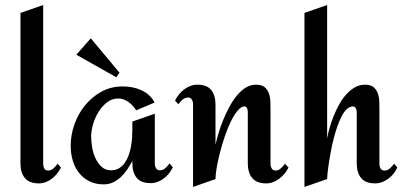

<svg xmlns="http://www.w3.org/2000/svg" viewBox="-20 -720 1599 760"><path d="M221.2 -57.1Q215.3 -44.4 206.3 -33.2Q197.3 -22 186 -13.2Q174.8 -4.4 161.4 0.7Q147.9 5.9 133.8 5.9Q95.7 5.9 78.4 -15.4Q61 -36.6 61 -73.2V-668.9L150.9 -700.2V-70.8Q150.9 -61 155.3 -53Q159.7 -44.9 170.9 -44.9Q182.1 -44.9 192.1 -54Q202.1 -63 208 -71.8Z M664.1 -58.1Q658.2 -45.4 649.4 -34.2Q640.6 -22.9 629.2 -14.2Q617.7 -5.4 604.2 -0.2Q590.8 4.9 576.2 4.9Q537.6 4.9 520.8 -16.4Q503.9 -37.6 503.9 -74.2V-83Q495.1 -66.4 484.1 -49.8Q473.1 -33.2 459.2 -20Q445.3 -6.8 428.2 1.5Q411.1 9.8 390.1 9.8Q358.4 9.8 334 -2.4Q309.6 -14.6 293 -35.4Q276.4 -56.2 268.1 -84Q259.8 -111.8 259.8 -143.1Q259.8 -185.5 274.7 -227.8Q289.6 -270 316.7 -303.2Q343.8 -336.4 381.6 -357.2Q419.4 -377.9 465.8 -377.9Q484.4 -377.9 502.9 -374.5Q521.5 -371.1 538.3 -363.5Q555.2 -356 569.1 -343.8Q583 -331.5 591.8 -314L519 -283.2Q513.2 -292.5 505.6 -301Q498 -309.6 489 -315.9Q480 -322.3 469.7 -326.2Q459.5 -330.1 448.2 -330.1Q422.9 -330.1 403.1 -314.5Q383.3 -298.8 369.4 -275.9Q355.5 -252.9 348.1 -227.1Q340.8 -201.2 340.8 -180.2Q340.8 -161.6 344.5 -138.4Q348.1 -115.2 357.4 -94.7Q366.7 -74.2 381.8 -60.1Q397 -45.9 419.9 -45.9Q438 -45.9 451.2 -54Q464.4 -62 473.6 -75Q482.9 -87.9 489 -104.7Q495.1 -121.6 498.3 -139.2Q501.5 -156.7 502.7 -174.1Q503.9 -191.4 503.9 -205.1V-238.8L592.8 -270V-71.8Q592.8 -62 597.7 -54Q602.5 -45.9 612.8 -45.9Q625 -45.9 635 -54.9Q645 -64 650.9 -73.2ZM282.2 -503.4 339.4 -568.4 453.1 -432.1 440.4 -414.1Z M1122.1 -57.1Q1116.2 -44.4 1106.9 -33.2Q1097.7 -22 1086.2 -13.2Q1074.7 -4.4 1061.5 0.7Q1048.3 5.9 1034.2 5.9Q995.6 5.9 978.3 -15.4Q960.9 -36.6 960.9 -73.2V-272Q960.9 -275.4 960.7 -280Q960.4 -284.7 959 -288.8Q957.5 -293 955.1 -295.9Q952.6 -298.8 948.2 -298.8Q934.6 -298.8 920.7 -282.2Q906.7 -265.6 893.8 -239.3Q880.9 -212.9 869.9 -180.2Q858.9 -147.5 850.6 -115.5Q842.3 -83.5 837.6 -55.7Q833 -27.8 833 -11.2L744.1 20V-308.1Q744.1 -317.9 739.3 -325.9Q734.4 -334 724.1 -334Q711.9 -334 701.9 -325Q691.9 -315.9 686 -307.1L672.9 -321.8Q678.7 -334 687.7 -345.5Q696.8 -356.9 708.3 -365.7Q719.7 -374.5 733.2 -379.6Q746.6 -384.8 761.2 -384.8Q799.3 -384.8 816.2 -363.5Q833 -342.3 833 -306.2V-147Q837.4 -167 845 -192.6Q852.5 -218.3 863.3 -244.6Q874 -271 887.5 -296.1Q900.9 -321.3 917 -341.1Q933.1 -360.8 952.1 -372.8Q971.2 -384.8 993.2 -384.8Q1016.1 -384.8 1027.8 -374.8Q1039.6 -364.7 1044.7 -349.4Q1049.8 -334 1050.3 -315.4Q1050.8 -296.9 1050.8 -279.8V-70.8Q1050.8 -61 1055.7 -53Q1060.5 -44.9 1070.8 -44.9Q1082 -44.9 1092 -54Q1102.1 -63 1107.9 -71.8Z M1552.7 -57.1Q1547.4 -44.4 1538.3 -33.2Q1529.3 -22 1517.8 -13.2Q1506.3 -4.4 1492.9 0.7Q1479.5 5.9 1464.8 5.9Q1426.8 5.9 1409.4 -15.4Q1392.1 -36.6 1392.1 -73.2V-272Q1392.1 -275.9 1391.6 -280.5Q1391.1 -285.2 1389.4 -289.3Q1387.7 -293.5 1384.8 -296.1Q1381.8 -298.8 1377 -298.8Q1364.3 -298.8 1353 -288.3Q1341.8 -277.8 1332.5 -260Q1323.2 -242.2 1315.2 -219.2Q1307.1 -196.3 1300.8 -171.4Q1294.4 -146.5 1289.8 -121.6Q1285.2 -96.7 1281.7 -74.7Q1278.3 -52.7 1276.6 -36.1Q1274.9 -19.5 1274.9 -11.2L1185.1 20V-668.9L1274.9 -700.2V-171.9Q1277.8 -189.5 1284.2 -212.2Q1290.5 -234.9 1299.8 -258.3Q1309.1 -281.7 1321.5 -304.7Q1334 -327.6 1349.6 -345.2Q1365.2 -362.8 1384 -373.8Q1402.8 -384.8 1424.8 -384.8Q1447.3 -384.8 1459 -374.8Q1470.7 -364.7 1475.8 -349.4Q1481 -334 1481.4 -315.4Q1481.9 -296.9 1481.9 -279.8V-70.8Q1481.9 -61 1486.6 -53Q1491.2 -44.9 1502 -44.9Q1514.2 -44.9 1523.9 -54Q1533.7 -63 1540 -71.8Z"/></svg>

Font: Redressed
Style: Regular
Weight: 400
Designer: Astigmatic (AOETI)
Foundry: Astigmatic (AOETI)
Version: Version 1.001